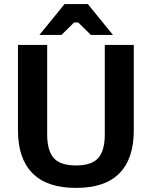

<svg xmlns="http://www.w3.org/2000/svg" viewBox="-20 -910 744 940"><path d="M352 10Q210 10 139 -62Q68 -134 68 -271V-690H211V-251Q211 -173 243 -136.5Q275 -100 352 -100Q429 -100 461 -136.5Q493 -173 493 -251V-690H635V-271Q635 -134 565 -62Q495 10 352 10ZM173 -739 296 -890H410L533 -739H425L363 -800H343L281 -739Z"/></svg>

Font: Mozilla Text ExtraLight
Style: Regular
Weight: 200
Designer: Studio DRAMA
Foundry: Studio DRAMA
Version: Version 1.000